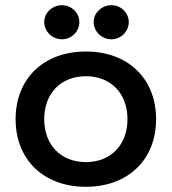

<svg xmlns="http://www.w3.org/2000/svg" viewBox="-20 -708 660 738"><path d="M310 -510C148 -510 40 -406 40 -250C40 -94 148 10 310 10C472 10 580 -94 580 -250C580 -406 472 -510 310 -510ZM310 -85C214 -85 150 -151 150 -250C150 -349 214 -415 310 -415C406 -415 470 -349 470 -250C470 -151 406 -85 310 -85ZM218 -688C181 -688 150 -659 150 -623C150 -587 181 -557 218 -557C255 -557 285 -587 285 -623C285 -659 255 -688 218 -688ZM408 -688C371 -688 340 -659 340 -623C340 -587 371 -557 408 -557C445 -557 475 -587 475 -623C475 -659 445 -688 408 -688Z"/></svg>

Font: Goli Medium
Style: Regular
Weight: 500
Designer: jaikishan Patel
Foundry: MagicType
Version: Version 1.000;Glyphs 3.2 (3242)